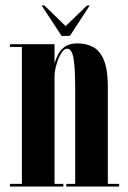

<svg xmlns="http://www.w3.org/2000/svg" viewBox="-20 -686 470 706"><path d="M16.5 0V-10H60.5V-513.5H16.5V-523.5H180.5V-452.5Q185 -469 193.8 -486Q202.5 -503 219.2 -514.8Q236 -526.5 265 -526.5Q295.5 -526.5 320.8 -514Q346 -501.5 361.2 -466.8Q376.5 -432 376.5 -365V-10H418V0H224V-10H256.5V-359Q256.5 -434 250.5 -470.5Q244.5 -507 226.5 -507Q215.5 -507 205.2 -490.5Q195 -474 188.2 -451Q181.5 -428 180.5 -408.5V-10H213V0ZM206.5 -554 133 -666H143L221.5 -590L300 -666H310L237 -554Z"/></svg>

Font: Imbue 100pt
Style: Bold
Weight: 700
Designer: Tyler Finck
Foundry: Etcetera Type Company
Version: Version 1.102; ttfautohint (v1.8.3)